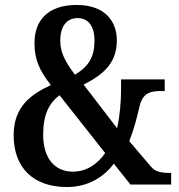

<svg xmlns="http://www.w3.org/2000/svg" viewBox="-20 -744 720 774"><path d="M250 10C338 10 400 -33 439 -84L506 0H670V-47H661C629 -47 605 -52 587 -74L501 -175C520 -222 532 -270 542 -313C555 -374 593 -377 632 -377H644V-424H468V-382C468 -334 463 -275 452 -227L317 -403C409 -449 451 -499 451 -582C451 -657 404 -724 289 -724C173 -724 119 -662 119 -570C119 -504 139 -460 185 -401C105 -364 35 -314 35 -199C35 -69 113 10 250 10ZM282 -443C243 -495 223 -532 223 -580C223 -637 248 -671 293 -671C339 -671 361 -634 361 -581C361 -515 338 -476 282 -443ZM274 -52C202 -52 154 -104 154 -201C154 -281 177 -328 220 -360L404 -127C375 -85 331 -52 274 -52Z"/></svg>

Font: Noto Serif Sinhala Condensed SemiBold
Style: Regular
Weight: 600
Width: 3
Designer: Jelle Bosma - Monotype Design Team
Foundry: Monotype Imaging Inc.
Version: Version 2.007